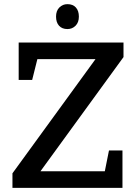

<svg xmlns="http://www.w3.org/2000/svg" viewBox="-20 -905 655 925"><path d="M305 -885Q331 -885 345.5 -869Q360 -853 360 -825Q360 -797 344 -781Q328 -765 305 -765Q279 -765 264.5 -781Q250 -797 250 -825Q250 -853 266 -869Q282 -885 305 -885ZM575 -630 175 -80H485L505 -180H570V0H40V-70L440 -620H160L135 -520H70V-700H575Z"/></svg>

Font: Bitter
Style: Regular
Weight: 400
Designer: Sol Matas
Foundry: Sol Matas
Version: Version 1.300;PS 001.300;hotconv 1.0.70;makeotf.lib2.5.58329